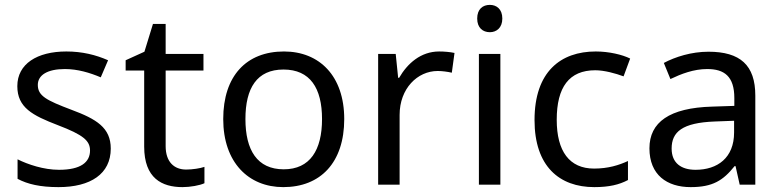

<svg xmlns="http://www.w3.org/2000/svg" viewBox="-20 -757 3197 787"><path d="M434 -148C434 -234 375 -269 273 -307C170 -346 135 -364 135 -409C135 -449 174 -474 246 -474C298 -474 348 -459 393 -440L423 -510C373 -532 317 -546 252 -546C132 -546 51 -495 51 -404C51 -316 113 -284 217 -244C322 -204 349 -180 349 -140C349 -92 311 -61 222 -61C159 -61 94 -83 52 -104V-24C93 -2 145 10 220 10C351 10 434 -44 434 -148Z M743 -62C694 -62 659 -93 659 -158V-468H814V-536H659V-659H607L572 -545L495 -510V-468H571V-156C571 -26 644 10 728 10C760 10 799 3 818 -6V-73C801 -67 769 -62 743 -62Z M1391 -269C1391 -446 1289 -546 1144 -546C990 -546 895 -446 895 -269C895 -91 999 10 1141 10C1294 10 1391 -91 1391 -269ZM986 -269C986 -396 1033 -472 1142 -472C1251 -472 1300 -396 1300 -269C1300 -142 1251 -63 1143 -63C1034 -63 986 -142 986 -269Z M1780 -546C1705 -546 1650 -497 1616 -438H1612L1602 -536H1530V0H1618V-286C1618 -394 1691 -466 1774 -466C1792 -466 1815 -463 1832 -459L1843 -540C1825 -544 1800 -546 1780 -546Z M1988 -737C1959 -737 1936 -720 1936 -681C1936 -643 1959 -625 1988 -625C2015 -625 2039 -643 2039 -681C2039 -720 2015 -737 1988 -737ZM2031 -536H1943V0H2031Z M2416 10C2477 10 2518 0 2554 -19V-97C2517 -80 2473 -66 2415 -66C2314 -66 2262 -137 2262 -266C2262 -400 2313 -469 2420 -469C2457 -469 2504 -456 2536 -444L2563 -517C2531 -533 2476 -546 2422 -546C2278 -546 2171 -463 2171 -265C2171 -75 2273 10 2416 10Z M2884 -545C2814 -545 2748 -524 2701 -499L2728 -433C2772 -454 2823 -474 2879 -474C2949 -474 2990 -444 2990 -355V-323L2899 -320C2724 -315 2642 -256 2642 -149C2642 -40 2714 10 2811 10C2901 10 2944 -17 2991 -76H2995L3012 0H3076V-365C3076 -490 3014 -545 2884 -545ZM2910 -259 2989 -262V-214C2989 -110 2921 -61 2831 -61C2773 -61 2733 -88 2733 -148C2733 -216 2776 -254 2910 -259Z"/></svg>

Font: Noto Sans Tifinagh Agraw Imazighen
Style: Regular
Weight: 400
Designer: JamraPatel
Foundry: JamraPatel LLC
Version: Version 2.006